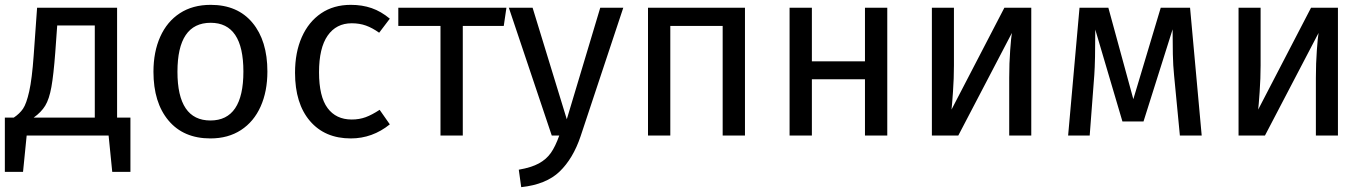

<svg xmlns="http://www.w3.org/2000/svg" viewBox="-20 -559 5631 792"><path d="M518 -74V150H443L428 0H90L75 150H0V-74H37Q61 -90 75 -110.5Q89 -131 100.5 -182Q112 -233 119 -331L133 -527H463V-74ZM371 -454H216L208 -343Q201 -250 192 -200Q183 -150 166.5 -123Q150 -96 119 -74H371Z M1083 -264Q1083 -182 1055 -119.5Q1027 -57 974 -22.5Q921 12 848 12Q737 12 675 -62Q613 -136 613 -263Q613 -345 641 -407.5Q669 -470 722 -504.5Q775 -539 849 -539Q960 -539 1021.5 -465Q1083 -391 1083 -264ZM712 -263Q712 -62 848 -62Q984 -62 984 -264Q984 -465 849 -465Q712 -465 712 -263Z M1588 -482 1544 -424Q1516 -444 1489.5 -453.5Q1463 -463 1431 -463Q1367 -463 1331.5 -412Q1296 -361 1296 -261Q1296 -161 1331 -113.5Q1366 -66 1431 -66Q1462 -66 1488 -75.5Q1514 -85 1546 -106L1588 -46Q1516 12 1427 12Q1320 12 1258.5 -60Q1197 -132 1197 -259Q1197 -343 1225 -406Q1253 -469 1304.5 -504Q1356 -539 1427 -539Q1474 -539 1513 -525.5Q1552 -512 1588 -482Z M2058 -452H1889V0H1797V-452H1623V-527H2069Z M2375 3Q2344 95 2288.5 148.5Q2233 202 2130 213L2120 141Q2172 132 2203 115Q2234 98 2252.5 71.5Q2271 45 2287 0H2256L2079 -527H2177L2318 -67L2456 -527H2551Z M2961 -452H2745V0H2653V-527H3053V0H2961Z M3548 -232H3329V0H3237V-527H3329V-306H3548V-527H3640V0H3548Z M4234 0H4143V-238Q4143 -298 4147 -352Q4151 -406 4154 -423L3933 0H3824V-527H3915V-289Q3915 -236 3911 -179.5Q3907 -123 3905 -107L4123 -527H4234Z M4937 0H4847L4823 -249Q4819 -288 4818 -335.5Q4817 -383 4817 -438L4697 -58H4610L4498 -437Q4498 -305 4494 -250L4475 0H4386L4433 -527H4552L4655 -150L4768 -527H4889Z M5499 0H5408V-238Q5408 -298 5412 -352Q5416 -406 5419 -423L5198 0H5089V-527H5180V-289Q5180 -236 5176 -179.5Q5172 -123 5170 -107L5388 -527H5499Z"/></svg>

Font: Fira Sans
Style: Regular
Weight: 400
Designer: bBox Type GmbH & Carrois Corporate GbR & Edenspiekermann AG
Foundry: bBox Type GmbH & Carrois Corporate GbR & Edenspiekermann AG
Version: Version 4.301